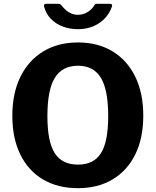

<svg xmlns="http://www.w3.org/2000/svg" viewBox="-20 -974 814 1004"><path d="M387.6 10Q282.1 10 205 -35.5Q127.9 -81 86.2 -166.1Q44.5 -251.1 44.5 -368.4Q44.5 -487 87.1 -573Q129.6 -659 206.7 -705.5Q283.9 -752 387.8 -752Q491.8 -752 568.4 -705.5Q645.1 -659 687.1 -573.3Q729.2 -487.6 729.2 -369Q729.2 -251.7 687.5 -166.8Q645.8 -82 569 -36Q492.2 10 387.6 10ZM388.1 -113.2Q470.1 -113.2 507.9 -172.9Q545.8 -232.5 545.8 -366.9Q545.8 -504.7 507.3 -567.4Q468.8 -630.2 387.8 -630.2Q305.9 -630.2 266.9 -567.3Q227.9 -504.4 227.9 -366.9Q227.9 -232.8 266.3 -173Q304.7 -113.2 388.1 -113.2ZM553.6 -954Q570.7 -954 564.9 -938.6Q552.3 -902.6 526.7 -876.4Q501.1 -850.1 465.7 -835.7Q430.4 -821.4 387.6 -821.4Q346 -821.4 309.3 -834.9Q272.6 -848.4 246.6 -875Q220.5 -901.6 210.2 -940.3Q209.2 -945.1 211.2 -949.6Q213.1 -954 219.2 -954H284.2Q292 -954 295.8 -951.4Q299.6 -948.9 304.7 -942Q313.3 -931 325.2 -920.5Q337.1 -910 353.2 -903.3Q369.3 -896.6 387.6 -896.6Q414 -896.6 436.8 -910.3Q459.6 -924 471.1 -943Q475.3 -950.6 479 -952.3Q482.8 -954 488 -954Z"/></svg>

Font: Libre Franklin Thin
Style: Regular
Weight: 100
Designer: Pablo Impallari, Rodrigo Fuenzalida, Nhung Nguyen
Foundry: Impallari Type
Version: Version 3.000